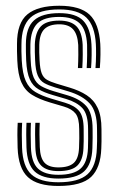

<svg xmlns="http://www.w3.org/2000/svg" viewBox="-20 -627 403 655"><path d="M179.1 7.4Q107.7 7.4 75.2 -22.7Q42.6 -52.8 40.1 -122.9Q39.3 -144.8 39.3 -166Q39.2 -187.2 40.4 -208H55.5Q54.3 -188.5 54.4 -166.6Q54.5 -144.8 55.2 -123.5Q57.5 -59.1 86.8 -32.2Q116.2 -5.2 179.1 -5.2Q248.6 -5.2 278.6 -32.6Q308.5 -59.9 310.4 -121.1Q311 -136 311.2 -144.8Q311.3 -153.6 311.2 -162.6Q311 -171.5 311 -186.2Q311 -246.7 286.2 -273.8Q261.3 -301 213.1 -315.3L167.3 -329Q145.1 -335.6 130.6 -343.8Q116.1 -352.1 108.7 -369.6Q101.3 -387.1 99.8 -421.2Q99.2 -439 98.8 -449.3Q98.4 -459.5 98.8 -475.1Q100.3 -516.1 118.8 -536.4Q137.3 -556.7 182.2 -556.7Q221.2 -556.7 240.4 -537.7Q259.7 -518.7 262 -473.9Q262.4 -464.5 262.3 -441Q262.2 -417.6 260.7 -394.7H245.8Q247.1 -417.2 247.2 -440.8Q247.3 -464.5 246.9 -473.4Q244.7 -510 229.2 -527.1Q213.7 -544.1 182.2 -544.1Q148.3 -544.1 131.7 -528Q115.1 -511.9 114 -474.9Q113.5 -458.6 113.9 -447.9Q114.2 -437.3 115 -421.4Q116.5 -391.8 122.2 -376.9Q128 -361.9 140 -355Q152 -348 171.6 -342L216.8 -328.4Q251.4 -318.1 275.8 -302.1Q300.3 -286.2 313.2 -258.8Q326.2 -231.4 326.2 -186.2Q326.2 -171.2 326.3 -162.3Q326.4 -153.3 326.3 -144.5Q326.2 -135.7 325.6 -120.9Q323.4 -54.7 291 -23.6Q258.5 7.4 179.1 7.4ZM179.1 -17.8Q124 -17.8 98.2 -42Q72.5 -66.2 70.3 -124.2Q69.6 -144.9 69.5 -166.6Q69.4 -188.2 70.4 -208H85.5Q84.5 -188.3 84.7 -167.2Q84.8 -146.1 85.5 -124.8Q87.1 -72.9 109.7 -51.8Q132.3 -30.7 179.1 -30.7Q230.7 -30.7 254.5 -51.4Q278.4 -72.2 280.1 -121.9Q280.8 -139.9 280.7 -153.9Q280.5 -167.8 280.5 -186.2Q280.5 -237.1 261.2 -257.9Q241.8 -278.7 205.4 -289.4L158.9 -303.1Q130.4 -311.5 111.2 -322.6Q91.9 -333.6 81.7 -356.1Q71.4 -378.6 69.3 -420.9Q68.6 -436.8 68.4 -450Q68.2 -463.2 68.3 -475.6Q68.5 -532.9 96 -557.5Q123.5 -582.2 182.2 -582.2Q239.6 -582.2 264.2 -556.1Q288.9 -530.1 292 -476.1Q292.9 -462.6 292.6 -438.4Q292.3 -414.2 290.6 -394.7H275.7Q277 -414 277.3 -439.8Q277.5 -465.6 277.1 -474.2Q274.5 -525.5 251.8 -547.4Q229.1 -569.3 182.2 -569.3Q130.3 -569.3 107.6 -547.1Q85 -524.8 83.7 -476.2Q83.2 -458.4 83.6 -447.7Q84 -437 84.7 -421Q86.2 -382.9 94.8 -362.9Q103.4 -342.9 120.3 -333.3Q137.2 -323.7 163 -315.9L209.1 -302.3Q252.5 -289.5 274.2 -265.4Q295.9 -241.3 295.9 -186.2Q295.9 -170.9 296 -156.3Q296.1 -141.6 295.2 -121.5Q293.3 -66.7 266.9 -42.3Q240.5 -17.8 179.1 -17.8ZM179.1 -43.3Q139.9 -43.3 120.9 -61.7Q101.9 -80.1 100.6 -125.3Q99.9 -148 99.7 -167.3Q99.6 -186.7 100.6 -208H115.5Q114.5 -186.6 114.7 -167.9Q115 -149.2 115.7 -125.7Q117 -88.3 131.7 -72.1Q146.5 -55.9 179.1 -55.9Q215 -55.9 231.5 -71Q248.1 -86.1 249.6 -122.4Q250.7 -144.5 250.5 -155.2Q250.3 -165.9 250.2 -186.2Q250.2 -224.2 237.6 -239.8Q225.1 -255.5 197.8 -263.5L150.4 -277.5Q113.1 -288.6 89.1 -303.6Q65.1 -318.5 53.1 -345.7Q41.1 -372.8 39 -420.6Q38.1 -440.8 38 -452Q37.9 -463.2 38 -477.3Q38 -548.8 73.5 -578.1Q109 -607.4 182.2 -607.4Q253.2 -607.4 285.5 -577.1Q317.7 -546.8 322.1 -477.2Q322.9 -465.6 322.7 -440.5Q322.4 -415.5 320.5 -394.7H305.7Q307.5 -416.6 307.7 -441Q307.8 -465.3 307 -476.7Q303.5 -538.9 274.7 -566.9Q246 -594.8 182.2 -594.8Q113.7 -594.8 83.5 -566.6Q53.2 -538.3 53.2 -475.8Q53 -463.7 53.1 -451.3Q53.2 -438.9 54.2 -420.8Q56.7 -375.2 68 -350.5Q79.3 -325.8 100.7 -313.1Q122.2 -300.3 154.7 -290.6L201.7 -276.6Q234.8 -266.7 250.1 -248.1Q265.4 -229.4 265.4 -186.2Q265.4 -171.5 265.5 -162.7Q265.6 -153.9 265.5 -145.1Q265.4 -136.4 264.7 -121.5Q263.2 -81.3 244.1 -62.3Q225 -43.3 179.1 -43.3Z"/></svg>

Font: Big Shoulders Inline Text Thin
Style: Regular
Weight: 100
Designer: Patric King
Foundry: XO Type Co
Version: Version 2.002